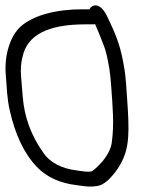

<svg xmlns="http://www.w3.org/2000/svg" viewBox="-29 -667 593 702"><path d="M352.2 -496.1C358 -480.7 364.4 -454.1 370.5 -417.5C373.3 -400.8 375.7 -378.6 377.6 -351.2C382.8 -276.1 389.2 -213.4 379.5 -144.7C376.8 -125.6 366.7 -103 346.3 -77.8C324.5 -52.4 308.2 -40.9 305.2 -40.3C287.3 -37.5 273 -41.1 250.7 -43.9C197.9 -50.4 153.4 -72.5 129.6 -108.3C84.6 -171.4 59.7 -239.5 54 -314.9C52.6 -333.3 50.7 -356.7 48.2 -385.2C45.8 -412.6 47.5 -436.9 53.5 -459.8C70.3 -537.9 144.1 -578 283.2 -578H312.2C314.8 -578 314.2 -577.8 318.7 -578.8C326.6 -561.4 337.9 -533.6 352.2 -496.1ZM271.8 -633C178.1 -633 94.2 -612.1 46.8 -570.3C10.3 -537.9 -14.7 -467.8 -7.7 -390.6C-3.2 -341 -4.1 -311 6.8 -262.8C26.6 -174.5 59.1 -105.5 105.8 -56.7C141.4 -19.6 189.5 2.6 250.6 9.9C274.9 12.8 295.7 18.3 328 12.8C349.8 9 371.1 -9.7 393.7 -39.6C441.7 -104.2 444.6 -160.3 438.3 -268.2C433.9 -342.4 430.1 -389.9 426.3 -412.5C412.9 -493 401.7 -526.8 360.9 -610.8C349 -635.2 327.9 -656.9 306.2 -642.8C302.7 -640.5 300 -637.4 298.4 -633Z"/></svg>

Font: MewTooHand
Style: BdLta
Weight: 400
Designer: Mew Too, Robert Jablonski
Version: Version 0.77